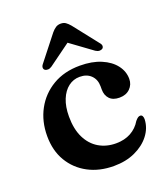

<svg xmlns="http://www.w3.org/2000/svg" viewBox="-132 -795 788 901"><g transform="rotate(-20 262.0 -344.0)"><path d="M489.5 -347.5Q489.5 -319 469.8 -299.5Q450 -280 417 -280Q384.5 -280 367.8 -297.8Q351 -315.5 351 -344.5V-360.5Q351 -394.5 330 -415.2Q309 -436 273.5 -436Q242 -436 217 -417Q192 -398 177.5 -362.5Q163 -327 163 -277.5Q163 -215 184.2 -171.8Q205.5 -128.5 243 -106.2Q280.5 -84 328.5 -84Q371 -84 402.8 -101.5Q434.5 -119 453 -150.5Q461.5 -160.5 467 -164Q472.5 -167.5 478 -167.5Q486 -167.5 489.5 -160.2Q493 -153 492.5 -143.5Q490.5 -101 463 -65.5Q435.5 -30 389.2 -8.8Q343 12.5 283 12.5Q210.5 12.5 154.8 -17.2Q99 -47 67.2 -100.5Q35.5 -154 35.5 -226.5Q35.5 -300 67.2 -358.5Q99 -417 156.5 -451Q214 -485 292 -485Q353 -485 397.2 -466.2Q441.5 -447.5 465.5 -416.2Q489.5 -385 489.5 -347.5ZM305 -627.5H245.5L384.5 -526Q394.5 -519.5 403.8 -519.2Q413 -519 419 -523.5Q424.5 -528 424.5 -535.8Q424.5 -543.5 416.5 -552.5L320.5 -674.5Q309.5 -687.5 299.8 -694.2Q290 -701 275.5 -701Q261 -701 250.5 -694.2Q240 -687.5 229 -674.5L133 -552.5Q125.5 -543.5 125.5 -535.8Q125.5 -528 131 -523.5Q137 -519 146.5 -519.2Q156 -519.5 165.5 -526Z"/></g></svg>

Font: Fraunces SemiBold
Style: Regular
Weight: 600
Version: Version 1.000;[b76b70a41]